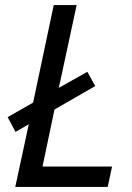

<svg xmlns="http://www.w3.org/2000/svg" viewBox="-20 -734 518 754"><path d="M40 0 93 -246 41 -216 10 -274 110 -331 191 -714H281L211 -389L323 -452L354 -396L194 -304L147 -80H420L403 0Z"/></svg>

Font: Manna Sans
Style: Italic
Weight: 400
Italic angle: -12°
Designer: Monotype Design Team
Foundry: Monotype Imaging Inc.
Version: Version 2.001.1; ttfautohint (v1.8.2)